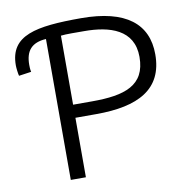

<svg xmlns="http://www.w3.org/2000/svg" viewBox="-79 -775 832 852"><g transform="rotate(-10 337.5 -349.5)"><path d="M20 -543C20 -531 23 -506 26 -495L82 -503C79 -515 79 -528 79 -535C79 -598 107 -631 172 -635V0H240V-268H334C523 -268 638 -326 638 -484C638 -621 544 -699 341 -699C137 -699 20 -678 20 -543ZM240 -638C263 -641 308 -640 345 -640C460 -640 567 -608 567 -485C567 -356 473 -327 326 -327H240Z"/></g></svg>

Font: Repo Light
Style: Regular
Weight: 300
Designer: Stefan Peev
Foundry: Context Ltd
Version: Version 001.502